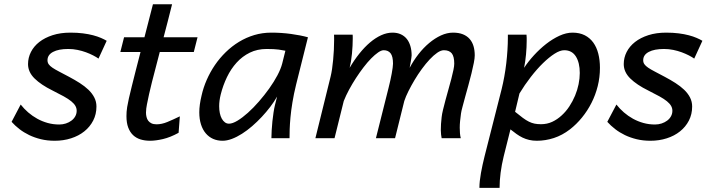

<svg xmlns="http://www.w3.org/2000/svg" viewBox="-20 -652 3334 906"><path d="M444.8 -375.5Q434.6 -382.8 419.4 -390.6Q404.3 -398.4 385.7 -405.3Q367.2 -412.1 345.9 -416.5Q324.7 -420.9 302.2 -420.9Q256.3 -420.9 230.2 -407Q204.1 -393.1 204.1 -367.7Q204.1 -356.9 209.7 -348.9Q215.3 -340.8 227.5 -332.5Q239.7 -324.2 259 -314.2Q278.3 -304.2 305.7 -289.6Q332.5 -275.4 356.2 -260.3Q379.9 -245.1 397.5 -228.3Q415 -211.4 425 -191.9Q435.1 -172.4 435.1 -149.4Q435.1 -112.8 419.7 -83Q404.3 -53.2 377.7 -32Q351.1 -10.7 315.2 0.7Q279.3 12.2 238.3 12.2Q203.1 12.2 173.1 4.9Q143.1 -2.4 117.7 -14.6Q92.3 -26.9 71.5 -43Q50.8 -59.1 34.7 -77.1L77.6 -158.7Q93.3 -138.7 113 -121.6Q132.8 -104.5 155.8 -91.8Q178.7 -79.1 204.8 -71.8Q231 -64.5 259.8 -64.5Q275.9 -64.5 290.8 -69.3Q305.7 -74.2 317.1 -82.8Q328.6 -91.3 335.2 -103.3Q341.8 -115.2 341.8 -129.4Q341.8 -141.6 335.7 -152.3Q329.6 -163.1 316.2 -174.1Q302.7 -185.1 280.8 -197.3Q258.8 -209.5 227.5 -225.1Q173.8 -251.5 143.1 -281.7Q112.3 -312 112.3 -349.6Q112.3 -379.9 126 -406.7Q139.6 -433.6 165.5 -453.9Q191.4 -474.1 228.5 -486.1Q265.6 -498 312.5 -498Q344.7 -498 371.3 -494.6Q397.9 -491.2 419.2 -485.6Q440.4 -480 456.3 -473.1Q472.2 -466.3 483.4 -459.5Z M565.4 -476.1H661.6L701.7 -631.8H792Q781.2 -589.4 771.5 -550.8Q761.7 -512.2 752 -476.1H912.1L894.5 -406.7H733.9Q712.4 -326.2 697 -264.6Q681.6 -203.1 673.3 -159.2Q671.4 -149.9 670.2 -140.1Q668.9 -130.4 668.9 -120.6Q668.9 -109.9 671.4 -99.9Q673.8 -89.8 679.4 -82.3Q685.1 -74.7 694.6 -70.1Q704.1 -65.4 718.8 -65.4Q743.2 -65.4 769.8 -76.4Q796.4 -87.4 828.6 -103L822.8 -25.4Q783.7 -3.9 749 4.2Q714.4 12.2 688.5 12.2Q663.6 12.2 643.1 5.9Q622.6 -0.5 607.9 -14.4Q593.3 -28.3 585 -50.3Q576.7 -72.3 576.7 -104Q576.7 -113.8 577.4 -124.5Q578.1 -135.3 580.1 -147Q582.5 -162.1 588.1 -187.3Q593.8 -212.4 602.1 -245.8Q610.4 -279.3 620.8 -320.1Q631.3 -360.8 643.1 -406.7H547.9Z M1326.7 -412.6Q1315.4 -415 1295.2 -418Q1274.9 -420.9 1238.3 -420.9Q1194.3 -420.9 1158.9 -403.6Q1123.5 -386.2 1096.7 -356.7Q1069.8 -327.1 1051 -288.1Q1032.2 -249 1021.5 -206.1Q1014.2 -176.8 1014.2 -150.9Q1014.2 -133.3 1017.3 -118.2Q1020.5 -103 1026.6 -92Q1032.7 -81.1 1041.3 -74.7Q1049.8 -68.4 1060.5 -68.4Q1077.1 -68.4 1100.6 -82.5Q1124 -96.7 1149.9 -119.9Q1175.8 -143.1 1201.9 -173.1Q1228 -203.1 1250.5 -234.6Q1272.9 -266.1 1289.1 -296.6Q1305.2 -327.1 1311.5 -351.6ZM1260.7 0Q1260.7 -16.6 1262 -37.4Q1263.2 -58.1 1265.4 -79.6Q1267.6 -101.1 1270.8 -121.6Q1273.9 -142.1 1277.8 -157.7L1287.6 -196.3Q1273.9 -172.4 1255.4 -147.9Q1236.8 -123.5 1215.1 -100.3Q1193.4 -77.1 1169.7 -56.6Q1146 -36.1 1121.8 -20.8Q1097.7 -5.4 1074.2 3.4Q1050.8 12.2 1030.3 12.2Q1005.9 12.2 985.8 3.4Q965.8 -5.4 951.2 -22.5Q936.5 -39.6 928.5 -64.7Q920.4 -89.8 920.4 -122.1Q920.4 -139.6 923.1 -159.4Q925.8 -179.2 931.2 -201.2Q939.5 -238.8 955.6 -275.4Q971.7 -312 994.1 -345Q1016.6 -377.9 1045.4 -406Q1074.2 -434.1 1107.9 -454.6Q1141.6 -475.1 1179.9 -486.6Q1218.3 -498 1260.3 -498Q1307.6 -498 1352.8 -491.9Q1397.9 -485.8 1433.1 -476.1L1377.4 -253.4Q1366.2 -208 1359.9 -168.9Q1353.5 -129.9 1350.6 -97.9Q1347.7 -65.9 1346.9 -41.3Q1346.2 -16.6 1346.2 0Z M2064 0Q2062.5 -7.8 2061.3 -17.3Q2060.1 -26.9 2060.1 -37.6Q2060.1 -51.8 2061 -67.1Q2062 -82.5 2064 -99.1Q2065.4 -113.3 2070.6 -134.5Q2075.7 -155.8 2082.3 -180.2Q2088.9 -204.6 2096.2 -230.5Q2103.5 -256.3 2109.6 -279.5Q2115.7 -302.7 2119.6 -321.8Q2123.5 -340.8 2123.5 -351.6Q2123.5 -385.7 2111.6 -400.4Q2099.6 -415 2074.7 -415Q2060.5 -415 2043.2 -403.1Q2025.9 -391.1 2007.6 -371.6Q1989.3 -352.1 1970.7 -326.7Q1952.1 -301.3 1936.3 -274.7Q1920.4 -248 1907.5 -222.2Q1894.5 -196.3 1887.7 -175.3L1844.2 0H1753.9L1813.5 -237.3Q1817.9 -254.9 1821.8 -272.2Q1825.7 -289.6 1828.4 -304.7Q1831.1 -319.8 1832.8 -332Q1834.5 -344.2 1834.5 -351.6Q1834.5 -385.7 1823.2 -400.4Q1812 -415 1790.5 -415Q1779.3 -415 1764.2 -404.5Q1749 -394 1731.4 -376.2Q1713.9 -358.4 1695.6 -334.5Q1677.2 -310.5 1659.9 -283.9Q1642.6 -257.3 1627.4 -229.2Q1612.3 -201.2 1602.1 -175.3L1558.6 0H1468.3L1540 -290.5Q1543.9 -306.2 1546.9 -326.4Q1549.8 -346.7 1552 -369.4Q1554.2 -392.1 1555.4 -415.8Q1556.6 -439.5 1556.6 -461.4V-475.1Q1556.6 -481.9 1556.2 -488.3H1644Q1644.5 -484.4 1644.5 -479.5V-469.2Q1644.5 -454.6 1643.6 -436.3Q1642.6 -418 1640.9 -399.2Q1639.2 -380.4 1636.2 -362.8Q1633.3 -345.2 1629.9 -332Q1651.4 -368.7 1675.8 -399.2Q1700.2 -429.7 1726.1 -451.7Q1752 -473.6 1778.8 -485.8Q1805.7 -498 1832 -498Q1854.5 -498 1871.3 -490.2Q1888.2 -482.4 1899.4 -468.5Q1910.6 -454.6 1916.5 -434.6Q1922.4 -414.6 1922.4 -390.6Q1922.4 -386.7 1921.1 -378.7Q1919.9 -370.6 1918.5 -361.8Q1917 -353 1915.3 -344.7Q1913.6 -336.4 1913.1 -332Q1931.2 -366.2 1954.8 -396.5Q1978.5 -426.8 2005.4 -449.2Q2032.2 -471.7 2061 -484.9Q2089.8 -498 2117.7 -498Q2145 -498 2164.3 -490.2Q2183.6 -482.4 2196 -468.3Q2208.5 -454.1 2214.4 -434.3Q2220.2 -414.6 2220.2 -390.6Q2220.2 -377.4 2215.8 -355Q2211.4 -332.5 2204.8 -305.7Q2198.2 -278.8 2190.2 -249.8Q2182.1 -220.7 2175 -194.8Q2168 -168.9 2162.4 -147.9Q2156.7 -127 2155.3 -116.2Q2152.8 -97.7 2151.1 -81.3Q2149.4 -64.9 2149.4 -49.8Q2149.4 -36.1 2150.4 -23.7Q2151.4 -11.2 2154.3 0Z M2242.2 234.4Q2242.2 219.2 2244.1 201.4Q2246.1 183.6 2249.5 164.3Q2252.9 145 2257.3 125Q2261.7 105 2266.6 85.4L2347.2 -231.9Q2354 -259.3 2359.6 -290.3Q2365.2 -321.3 2368.9 -352.8Q2372.6 -384.3 2374.5 -415.3Q2376.5 -446.3 2376.5 -474.1V-488.3H2464.4Q2465.3 -481.4 2465.3 -474.1V-459Q2465.3 -429.7 2462.2 -395.5Q2459 -361.3 2453.1 -332Q2472.7 -361.8 2499.8 -391.4Q2526.9 -420.9 2557.1 -444.6Q2587.4 -468.3 2619.6 -483.2Q2651.9 -498 2681.6 -498Q2714.8 -498 2739.3 -485.6Q2763.7 -473.1 2779.5 -451.2Q2795.4 -429.2 2803.2 -398.7Q2811 -368.2 2811 -332Q2811 -287.6 2800.5 -245.6Q2790 -203.6 2771 -166.3Q2752 -128.9 2726.1 -97.2Q2700.2 -65.4 2669.4 -41.5Q2633.3 -13.7 2593.5 -0.7Q2553.7 12.2 2513.2 12.2Q2493.7 12.2 2477.1 8.3Q2460.4 4.4 2445.8 -2.7Q2431.2 -9.8 2417.2 -19.8Q2403.3 -29.8 2388.7 -41.5L2356.9 85.4Q2347.2 125 2342.3 162.8Q2337.4 200.7 2337.4 234.4ZM2410.6 -124.5Q2431.6 -107.4 2447 -95.9Q2462.4 -84.5 2475.8 -77.9Q2489.3 -71.3 2502.4 -68.6Q2515.6 -65.9 2532.7 -65.9Q2561.5 -65.9 2585.7 -77.1Q2609.9 -88.4 2630.4 -107.4Q2650.9 -126 2666.7 -150.1Q2682.6 -174.3 2693.6 -200.7Q2704.6 -227.1 2710.2 -254.6Q2715.8 -282.2 2715.8 -307.6Q2715.8 -356.4 2697.3 -385.7Q2678.7 -415 2642.6 -415Q2622.6 -415 2596.7 -398.4Q2570.8 -381.8 2542.2 -354Q2513.7 -326.2 2484.9 -289.1Q2456.1 -252 2431.2 -210.9Z M3255.9 -375.5Q3245.6 -382.8 3230.5 -390.6Q3215.3 -398.4 3196.8 -405.3Q3178.2 -412.1 3157 -416.5Q3135.7 -420.9 3113.3 -420.9Q3067.4 -420.9 3041.3 -407Q3015.1 -393.1 3015.1 -367.7Q3015.1 -356.9 3020.8 -348.9Q3026.4 -340.8 3038.6 -332.5Q3050.8 -324.2 3070.1 -314.2Q3089.4 -304.2 3116.7 -289.6Q3143.6 -275.4 3167.2 -260.3Q3190.9 -245.1 3208.5 -228.3Q3226.1 -211.4 3236.1 -191.9Q3246.1 -172.4 3246.1 -149.4Q3246.1 -112.8 3230.7 -83Q3215.3 -53.2 3188.7 -32Q3162.1 -10.7 3126.2 0.7Q3090.3 12.2 3049.3 12.2Q3014.2 12.2 2984.1 4.9Q2954.1 -2.4 2928.7 -14.6Q2903.3 -26.9 2882.6 -43Q2861.8 -59.1 2845.7 -77.1L2888.7 -158.7Q2904.3 -138.7 2924.1 -121.6Q2943.8 -104.5 2966.8 -91.8Q2989.7 -79.1 3015.9 -71.8Q3042 -64.5 3070.8 -64.5Q3086.9 -64.5 3101.8 -69.3Q3116.7 -74.2 3128.2 -82.8Q3139.6 -91.3 3146.2 -103.3Q3152.8 -115.2 3152.8 -129.4Q3152.8 -141.6 3146.7 -152.3Q3140.6 -163.1 3127.2 -174.1Q3113.8 -185.1 3091.8 -197.3Q3069.8 -209.5 3038.6 -225.1Q2984.9 -251.5 2954.1 -281.7Q2923.3 -312 2923.3 -349.6Q2923.3 -379.9 2937 -406.7Q2950.7 -433.6 2976.6 -453.9Q3002.4 -474.1 3039.6 -486.1Q3076.7 -498 3123.5 -498Q3155.8 -498 3182.4 -494.6Q3209 -491.2 3230.2 -485.6Q3251.5 -480 3267.3 -473.1Q3283.2 -466.3 3294.4 -459.5Z"/></svg>

Font: Andika New Basic
Style: Italic
Weight: 400
Italic angle: -14°
Designer: Victor Gaultney, Annie Olsen, Julie Remington, Don Collingsworth, Eric Hays
Foundry: SIL International
Version: Version 5.500